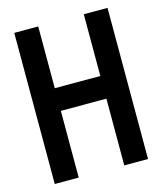

<svg xmlns="http://www.w3.org/2000/svg" viewBox="-106 -779 729 859"><g transform="rotate(-15 258.0 -350.0)"><path d="M363 -414H152V-700H41V0H152V-309H363V0H473V-700H363Z"/></g></svg>

Font: Advent Pro
Style: Bold
Weight: 700
Designer: VivaRado, Andreas Kalpakidis
Foundry: VivaRado, Andreas Kalpakidis
Version: Version 3.000